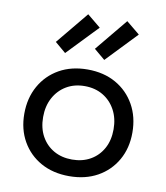

<svg xmlns="http://www.w3.org/2000/svg" viewBox="-91 -900 852 985"><g transform="rotate(10 335.5 -407.5)"><path d="M335.5 10Q251.5 10 188.2 -25.2Q125 -60.5 89.5 -122.8Q54 -185 54 -266Q54 -347.5 89.5 -410.8Q125 -474 188.2 -509.8Q251.5 -545.5 335.5 -545.5Q419.5 -545.5 482.8 -509.8Q546 -474 581.5 -410.8Q617 -347.5 617 -266Q617 -185 581.5 -122.8Q546 -60.5 482.8 -25.2Q419.5 10 335.5 10ZM335.5 -76.5Q389.5 -76.5 430.8 -100Q472 -123.5 495.5 -166Q519 -208.5 519 -266Q519 -323 495.5 -366.5Q472 -410 430.8 -434.5Q389.5 -459 335.5 -459Q281.5 -459 240.2 -434.5Q199 -410 175.5 -366.5Q152 -323 152 -266Q152 -208.5 175.5 -166Q199 -123.5 240.2 -100Q281.5 -76.5 335.5 -76.5ZM288.5 -825 358.5 -767.5 206 -608.5 149.5 -656.5ZM492 -825 562 -767.5 410 -608.5 353 -656.5Z"/></g></svg>

Font: Hepta Slab ExtraLight Medium
Style: Regular
Weight: 500
Version: Version 1.100